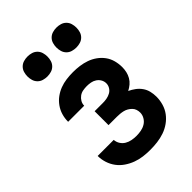

<svg xmlns="http://www.w3.org/2000/svg" viewBox="-219 -835 938 938"><g transform="rotate(-45 250.0 -365.5)"><path d="M252 8Q228 8 204 5Q180 2 157 -6.5Q134 -15 113.5 -29Q93 -43 78.5 -62.5Q64 -82 56.5 -105.5Q49 -129 49 -153H160Q161 -137 169.5 -123.5Q178 -110 191.5 -102Q205 -94 221 -91Q237 -88 252 -88Q269 -88 285 -91Q301 -94 315 -102.5Q329 -111 337.5 -125.5Q346 -140 346 -156Q346 -167 342.5 -177.5Q339 -188 331 -196Q323 -204 313.5 -209.5Q304 -215 293.5 -217.5Q283 -220 272 -221Q261 -222 250 -222H193V-318H250Q264 -318 277.5 -320.5Q291 -323 303 -329.5Q315 -336 322.5 -348Q330 -360 330 -374Q330 -388 323 -400Q316 -412 304.5 -419.5Q293 -427 279.5 -429.5Q266 -432 253 -432Q239 -432 225.5 -429.5Q212 -427 201 -419Q190 -411 183 -399Q176 -387 176 -373H65V-374Q65 -397 71.5 -419Q78 -441 91.5 -460Q105 -479 123.5 -492.5Q142 -506 163 -514Q184 -522 207 -525Q230 -528 253 -528Q276 -528 298.5 -525Q321 -522 342.5 -514.5Q364 -507 383 -493.5Q402 -480 415.5 -461.5Q429 -443 435 -420.5Q441 -398 441 -375Q441 -359 437.5 -343.5Q434 -328 426 -314Q418 -300 405.5 -289.5Q393 -279 379 -272Q396 -264 411 -253Q426 -242 437 -226.5Q448 -211 452.5 -192.5Q457 -174 457 -155Q457 -130 450 -106Q443 -82 428.5 -62.5Q414 -43 393.5 -28.5Q373 -14 349.5 -6Q326 2 301.5 5Q277 8 252 8ZM350 -601Q336 -601 322.5 -605Q309 -609 299 -619Q289 -629 285 -642.5Q281 -656 281 -670Q281 -684 285 -697.5Q289 -711 299 -721Q309 -731 322.5 -735Q336 -739 350 -739Q364 -739 377.5 -735Q391 -731 401 -721Q411 -711 415 -697.5Q419 -684 419 -670Q419 -656 415 -642.5Q411 -629 401 -619Q391 -609 377.5 -605Q364 -601 350 -601ZM150 -601Q136 -601 122.5 -605Q109 -609 99 -619Q89 -629 85 -642.5Q81 -656 81 -670Q81 -684 85 -697.5Q89 -711 99 -721Q109 -731 122.5 -735Q136 -739 150 -739Q164 -739 177.5 -735Q191 -731 201 -721Q211 -711 215 -697.5Q219 -684 219 -670Q219 -656 215 -642.5Q211 -629 201 -619Q191 -609 177.5 -605Q164 -601 150 -601Z"/></g></svg>

Font: Iosevka SS18
Style: Bold
Weight: 700
Monospace: yes
Designer: Belleve Invis
Foundry: Belleve Invis
Version: Version 25.1.1; ttfautohint (v1.8.4)